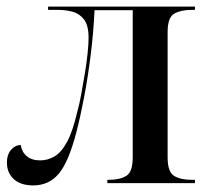

<svg xmlns="http://www.w3.org/2000/svg" viewBox="-20 -556 632 583"><path d="M81 7Q43 7 22 -12Q1 -31 1 -63Q1 -86 13 -100.5Q25 -115 43 -116Q46 -95 61 -82Q76 -69 102 -69Q125 -69 145.5 -81Q166 -93 183.5 -125Q201 -157 215 -218Q221 -239 226.5 -269Q232 -299 237.5 -332Q243 -365 246 -394Q249 -423 249 -441Q249 -479 235 -497Q221 -515 200 -520.5Q179 -526 157 -526H126V-536H572V-526H562Q529 -526 509 -514.5Q489 -503 489 -459V-78Q489 -34 508.5 -22Q528 -10 562 -10H572V0H306V-10H311Q344 -10 363.5 -22Q383 -34 383 -78V-525H267Q264 -458 255.5 -390Q247 -322 235.5 -261.5Q224 -201 212 -155Q188 -63 158 -28Q128 7 81 7Z"/></svg>

Font: Noto Serif Display SemiCondensed Medium
Style: Regular
Weight: 500
Width: 4
Designer: Monotype Design Team
Foundry: Monotype Imaging Inc.
Version: Version 2.009